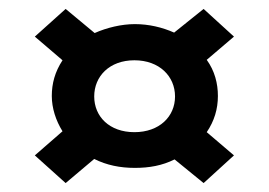

<svg xmlns="http://www.w3.org/2000/svg" viewBox="-20 -561 603 430"><path d="M127 -151 191 -205C219 -191 249 -185 282 -185C314 -185 343 -190 371 -204L436 -151L504 -213L443 -265C460 -290 468 -317 468 -346C468 -374 461 -402 443 -427L504 -479L436 -541L370 -488C343 -500 313 -507 282 -507C252 -507 219 -499 192 -487L127 -541L58 -479L120 -426C103 -400 96 -374 96 -346C96 -319 105 -291 120 -267L58 -213ZM281 -265C225 -265 191 -300 191 -345C191 -390 225 -426 281 -426C337 -426 372 -390 372 -345C372 -300 337 -265 281 -265Z"/></svg>

Font: Inconsolata SemiExpanded
Style: Bold
Weight: 700
Width: 6
Monospace: yes
Designer: Raph Levien, Cyreal, Brenton Simpson
Foundry: Raph Levien, Cyreal, Google
Version: Version 3.100